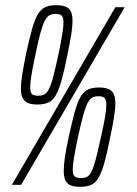

<svg xmlns="http://www.w3.org/2000/svg" viewBox="-20 -716 529 744"><path d="M26 0 427 -688H463L62 0ZM125 -311Q103 -311 89 -316.5Q75 -322 68 -336Q61 -350 61 -373Q61 -395 66 -426Q71 -457 80 -503Q93 -563 103.5 -601Q114 -639 126 -659.5Q138 -680 155 -688Q172 -696 197 -696Q219 -696 233.5 -690.5Q248 -685 254.5 -672Q261 -659 261 -635Q261 -613 256 -581.5Q251 -550 241 -503Q229 -442 218.5 -404.5Q208 -367 196 -346.5Q184 -326 167 -318.5Q150 -311 125 -311ZM128 -345Q141 -345 150.5 -349.5Q160 -354 168.5 -369Q177 -384 185.5 -416Q194 -448 206 -503Q216 -551 221 -581.5Q226 -612 226 -629Q226 -644 222 -651Q218 -658 211.5 -660Q205 -662 196 -662Q183 -662 173 -657.5Q163 -653 154.5 -637.5Q146 -622 137 -590Q128 -558 117 -503Q107 -456 102 -425.5Q97 -395 97 -379Q97 -356 105 -350.5Q113 -345 128 -345ZM290 8Q269 8 254.5 2.5Q240 -3 233.5 -17Q227 -31 227 -54Q227 -76 231.5 -107Q236 -138 246 -184Q259 -244 269.5 -282Q280 -320 292 -340.5Q304 -361 321 -369Q338 -377 363 -377Q385 -377 399 -371.5Q413 -366 420 -353Q427 -340 427 -316Q427 -294 422 -262.5Q417 -231 407 -184Q395 -123 384.5 -85.5Q374 -48 362 -27.5Q350 -7 333 0.5Q316 8 290 8ZM294 -26Q307 -26 316.5 -30.5Q326 -35 334 -50Q342 -65 350.5 -97Q359 -129 371 -184Q382 -232 387 -262Q392 -292 392 -310Q392 -325 388 -332Q384 -339 377.5 -341Q371 -343 361 -343Q348 -343 338.5 -338.5Q329 -334 320.5 -318.5Q312 -303 303 -271Q294 -239 282 -184Q272 -137 267 -106.5Q262 -76 262 -60Q262 -37 270.5 -31.5Q279 -26 294 -26Z"/></svg>

Font: Saira ExtraCondensed ExtraLight
Style: Italic
Weight: 250
Width: 2
Italic angle: -12°
Designer: Hector Gatti with collaboration of the Omnibus-Type team
Foundry: Omnibus-Type
Version: Version 1.101